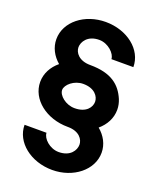

<svg xmlns="http://www.w3.org/2000/svg" viewBox="-153 -828 846 1027"><g transform="rotate(20 269.5 -315.0)"><path d="M173.8 -70.3C173.8 -38.6 217.8 4.4 269.5 4.4C335.4 4.4 361.3 -38.6 361.3 -70.3C361.3 -100.1 335.9 -138.7 271 -138.7H269.5C147.5 -138.7 48.8 -215.8 48.8 -314.9C48.8 -363.3 72.8 -406.7 111.3 -438.5C74.7 -469.7 51.8 -512.2 51.8 -559.1C51.8 -659.2 150.4 -735.8 269.5 -735.8C391.6 -735.8 490.2 -659.2 490.2 -559.1H365.2C365.2 -589.4 321.3 -633.8 269.5 -633.8C203.6 -633.8 177.7 -589.4 177.7 -559.1C177.7 -528.8 204.6 -490.7 269.5 -490.7C391.6 -490.7 445.8 -442.4 475.6 -372.6C482.9 -354.5 487.3 -335.4 487.3 -314.9C487.3 -266.6 463.9 -223.6 426.3 -191.9C463.9 -160.6 487.3 -118.2 487.3 -70.3C487.3 28.8 388.7 106.4 269.5 106.4C147.5 106.4 48.8 28.8 48.8 -70.3ZM173.8 -314.5C173.8 -283.7 217.8 -245.1 269.5 -245.1C335.4 -245.1 361.3 -283.7 361.3 -314.5C361.3 -344.2 335.4 -383.3 269.5 -383.3C217.8 -383.3 173.8 -344.2 173.8 -314.5Z"/></g></svg>

Font: Saman Dere
Style: Regular
Weight: 400
Designer: Tuna Ça_lar Gümü_
Foundry: Tuna Ça_lar Gümü_
Version: Version 1.001;hotconv 1.0.109;makeotfexe 2.5.65596